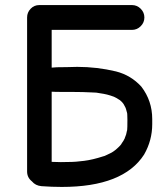

<svg xmlns="http://www.w3.org/2000/svg" viewBox="-20 -732 650 758"><path d="M184 -370V-93L220 -92Q272 -92 293 -95L312 -97Q345 -101 388 -115Q393 -116 396.5 -118Q400 -120 403 -121Q422 -129 433 -138L437 -141Q459 -160 461 -167Q468 -176 473 -187V-188Q479 -201 481 -215L482 -218Q483 -226 483 -259Q483 -276 482.5 -278.5Q482 -281 482 -285Q476 -308 475 -308L468 -321Q463 -329 453 -337L451 -338Q441 -345 430 -350Q429 -350 428.5 -350.5Q428 -351 415.5 -355Q403 -359 389.5 -361.5Q376 -364 374 -364Q361 -367 345 -367Q307 -369 268 -369H242Q190 -369 184 -370ZM184 -614V-465Q196 -467 244 -467Q264 -468 285 -468Q363 -468 438 -450Q497 -435 538 -390Q581 -334 581 -262V-242Q581 -178 549 -122Q467 6 224 6Q184 6 144 3Q120 1 106 -16Q87 -31 87 -55V-663Q87 -683 101 -697.5Q115 -712 135 -712H501Q521 -712 535.5 -697.5Q550 -683 550 -663Q550 -643 535.5 -628.5Q521 -614 501 -614Z"/></svg>

Font: Bad Comic
Style: Regular
Weight: 400
Designer: GGBotNet
Foundry: f0n7
Version: 0.9